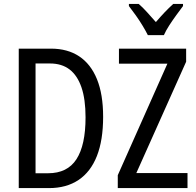

<svg xmlns="http://www.w3.org/2000/svg" viewBox="-20 -963 1004 983"><path d="M508 -365Q508 -245 476 -164Q444 -83 382 -41.5Q320 0 231 0H76V-714H241Q326 -714 385.5 -674.5Q445 -635 476.5 -557.5Q508 -480 508 -365ZM418 -362Q418 -455 397 -516Q376 -577 336 -607.5Q296 -638 236 -638H162V-76H226Q325 -76 371.5 -148Q418 -220 418 -362ZM940 0H583V-66L837 -637H589V-714H933V-647L678 -77H940ZM917 -932Q902 -912 883 -886Q864 -860 846.5 -833Q829 -806 819 -783H737Q726 -805 710 -831.5Q694 -858 675.5 -884Q657 -910 640 -932V-943H690Q710 -926 732.5 -901Q755 -876 778 -850Q803 -879 822.5 -899.5Q842 -920 867 -943H917Z"/></svg>

Font: Noto Sans Display Condensed
Style: Regular
Weight: 400
Width: 3
Designer: Monotype Design Team
Foundry: Monotype Imaging Inc.
Version: Version 2.003